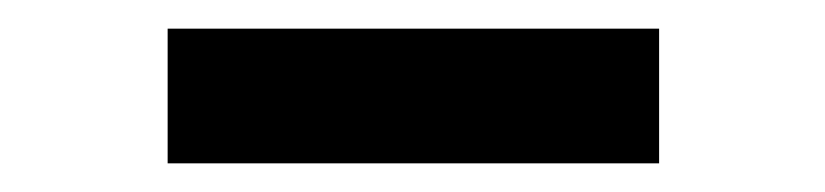

<svg xmlns="http://www.w3.org/2000/svg" viewBox="-20 -974 576 134"><path d="M440 -860H97V-954H440Z"/></svg>

Font: 카카오 큰글씨 ExtraBold
Style: Regular
Weight: 800
Designer: Park Young-rak; Lee Sang-min; Kim Jung-jin; Min Bon; Park Min-gyu;
Foundry: Kakao Corporation
Version: Version 2.003